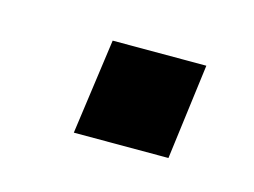

<svg xmlns="http://www.w3.org/2000/svg" viewBox="-34 -471 259 196"><g transform="rotate(15 95.0 -373.5)"><path d="M67 -424 53 -323H153L166 -424Z"/></g></svg>

Font: Cheyenne Sans Light
Style: Italic
Weight: 300
Italic angle: -8.13011°
Designer: The Public Sans project authors (U.S. Web Design System), Libre Franklin designed by Pablo Impallari and Rodrigo Fuenzal
Foundry: The Cheyenne Sans Project Authors
Version: Version 2.007